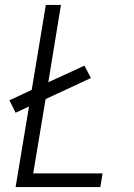

<svg xmlns="http://www.w3.org/2000/svg" viewBox="-20 -755 540 775"><path d="M43 0 97 -325 43 -300 18 -350 108 -392 165 -735H226L175 -423L321 -490L347 -440L164 -355L114 -55H394L385 0Z"/></svg>

Font: Iosevka Curly Light Oblique
Style: Regular
Weight: 300
Italic angle: -9°
Monospace: yes
Designer: Belleve Invis
Foundry: Belleve Invis
Version: Version 11.1.0; ttfautohint (v1.8.3)